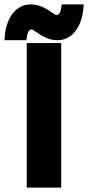

<svg xmlns="http://www.w3.org/2000/svg" viewBox="-36 -849 399 869"><path d="M241 0V-654H85V0ZM341 -807 343 -829H243L241 -813C236 -783 225 -781 221 -781C205 -781 167 -829 102 -829C37 -829 -6 -770 -14 -689L-16 -667H83L86 -683C91 -713 101 -716 106 -716C121 -716 160 -667 225 -667C290 -667 333 -727 341 -807Z"/></svg>

Font: Falling Sky
Style: ExBd
Weight: 400
Designer: Paul D. Hunt
Foundry: Adobe Systems Incorporated
Version: Version 1.02